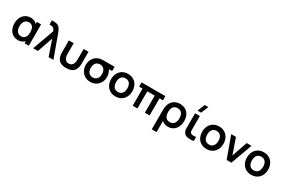

<svg xmlns="http://www.w3.org/2000/svg" viewBox="148 -2385 6205 4207"><g transform="rotate(30 3250.0 -281.0)"><path d="M289 15C357 15 414 -11 452 -55V0H558.5V-540H452V-486.5C415 -530 360.5 -555 292.5 -555C137.5 -555 40 -434 40 -270C40 -108 136 15 289 15ZM167.5 -269.5C167.5 -378 219.5 -447 309 -447C401 -447 440.5 -375.5 440.5 -270C440.5 -165.5 401 -93 307.5 -93C210 -93 167.5 -172 167.5 -269.5Z M864.5 -540 668.5 0H789L925 -391.5L1060.5 0H1181.5L985.5 -540C954.5 -627.5 923.5 -707.5 837.5 -727.5C807 -735 768.5 -735 757 -735H719.5V-629.5H745C814 -629.5 839 -604 864.5 -540Z M1261.5 -247C1261.5 -146 1277.5 15.5 1509.5 15.5C1741.5 15.5 1758 -146 1758 -247V-540H1636V-280C1636 -213.5 1625 -98 1509.5 -98C1394.5 -98 1383.5 -213.5 1383.5 -280V-540H1261.5Z M2118 15C2278.5 15 2387.5 -106 2387.5 -263C2387.5 -328.5 2366.5 -388.5 2335 -433H2417.5V-540H2191.5C2131 -540 2084.5 -540 2050 -532C1927.5 -503 1849.5 -398 1849.5 -263C1849.5 -106.5 1957 15 2118 15ZM1977 -263C1977 -353 2021.5 -427.5 2118 -427C2212 -427 2260 -356 2260 -263C2260 -168.5 2212.5 -98 2118 -98C2026 -98 1977 -165 1977 -263Z M2754.5 15C2916 15 3024 -101.5 3024 -270C3024 -437 2917.5 -555 2754.5 -555C2595 -555 2486 -439.5 2486 -270C2486 -103 2592 15 2754.5 15ZM2613.5 -270C2613.5 -372 2657.5 -442 2754.5 -442C2849 -442 2896.5 -374.5 2896.5 -270C2896.5 -168.5 2850 -98 2754.5 -98C2661.5 -98 2613.5 -165 2613.5 -270Z M3187.5 0H3307.5V-433H3495.5V0H3615.5V-433H3702.5V-540H3100.5V-433H3187.5Z M3808 -232V240H3929.5V-44C3964.5 -8 4021 15 4085.5 15C4238 15 4334.5 -107.5 4334.5 -272C4334.5 -434 4240.5 -555 4073 -555C3929 -555 3836 -465.5 3814.5 -336C3808.5 -303 3808 -268 3808 -232ZM3928.5 -270.5C3928.5 -375.5 3972.5 -447 4070 -447C4166 -447 4213.5 -377.5 4213.5 -271C4213.5 -166 4166 -93 4070 -93C3975.5 -93 3928.5 -163 3928.5 -270.5Z M4586 4C4624.5 10.5 4693.5 11 4733.5 0V-101C4705 -96.5 4672 -94.5 4645.5 -97C4622.5 -99 4599.5 -108 4586.5 -130C4573 -152.5 4575.5 -183 4575.5 -227.5V-540H4455V-220.5C4455 -152 4450 -109 4477.5 -64C4506.5 -17 4546.5 -2.5 4586 4ZM4470.5 -617.5H4562L4639 -802.5H4547.5Z M5059 15C5220.5 15 5328.5 -101.5 5328.5 -270C5328.5 -437 5222 -555 5059 -555C4899.5 -555 4790.5 -439.5 4790.5 -270C4790.5 -103 4896.5 15 5059 15ZM4918 -270C4918 -372 4962 -442 5059 -442C5153.5 -442 5201 -374.5 5201 -270C5201 -168.5 5154.5 -98 5059 -98C4966 -98 4918 -165 4918 -270Z M5564.5 0H5685.5L5881.5 -540H5760.5L5625 -148.5L5489 -540H5368.5Z M6190 15C6351.5 15 6459.5 -101.5 6459.5 -270C6459.5 -437 6353 -555 6190 -555C6030.5 -555 5921.5 -439.5 5921.5 -270C5921.5 -103 6027.5 15 6190 15ZM6049 -270C6049 -372 6093 -442 6190 -442C6284.5 -442 6332 -374.5 6332 -270C6332 -168.5 6285.5 -98 6190 -98C6097 -98 6049 -165 6049 -270Z"/></g></svg>

Font: Eudonet
Style: Bold
Weight: 700
Designer: Mikhail Sharanda
Foundry: Mikhail Sharanda
Version: Version 4.503;Glyphs 3.1.2 (3151)